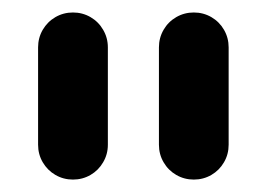

<svg xmlns="http://www.w3.org/2000/svg" viewBox="-20 -544 425 306"><path d="M233.3 -313.3V-468.5Q233.3 -483.7 240.7 -496.5Q248.1 -509.3 260.9 -516.7Q273.7 -524.1 288.9 -524.1Q304.1 -524.1 316.9 -516.7Q329.6 -509.3 337 -496.5Q344.4 -483.7 344.4 -468.5V-313.3Q344.4 -298.1 337 -285.4Q329.6 -272.6 316.9 -265.2Q304.1 -257.8 288.9 -257.8Q273.7 -257.8 260.9 -265.2Q248.1 -272.6 240.7 -285.4Q233.3 -298.1 233.3 -313.3ZM40.7 -313.3V-468.5Q40.7 -483.7 48.1 -496.5Q55.6 -509.3 68.3 -516.7Q81.1 -524.1 96.3 -524.1Q111.5 -524.1 124.3 -516.7Q137 -509.3 144.4 -496.5Q151.9 -483.7 151.9 -468.5V-313.3Q151.9 -298.1 144.4 -285.4Q137 -272.6 124.3 -265.2Q111.5 -257.8 96.3 -257.8Q81.1 -257.8 68.3 -265.2Q55.6 -272.6 48.1 -285.4Q40.7 -298.1 40.7 -313.3Z"/></svg>

Font: 26F Galaxy Hebrew Black
Style: Regular
Weight: 900
Designer: C₂₉H₂₅N₃O₅
Version: Version 1.000